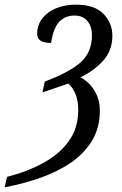

<svg xmlns="http://www.w3.org/2000/svg" viewBox="-100 -567 527 827"><path d="M-70 195Q19 172 88 134Q157 96 197 40Q237 -16 237 -93Q237 -132 225.5 -161Q214 -190 194 -207L83 -169L93 -216Q194 -253 245 -296.5Q296 -340 296 -415Q296 -453 276.5 -476.5Q257 -500 221 -500Q181 -500 155.5 -473.5Q130 -447 120 -382Q60 -382 60 -421Q60 -459 82 -487.5Q104 -516 142 -531.5Q180 -547 227 -547Q307 -547 345.5 -507.5Q384 -468 384 -413Q384 -351 346 -307.5Q308 -264 247 -234Q284 -214 307 -176.5Q330 -139 330 -90Q330 -18 297.5 37Q265 92 208.5 131.5Q152 171 77.5 197.5Q3 224 -80 240Z"/></svg>

Font: Noto Serif Condensed
Style: Italic
Weight: 400
Width: 3
Italic angle: -12°
Designer: Monotype Design Team
Foundry: Monotype Imaging Inc.
Version: Version 2.014; ttfautohint (v1.8.4.7-5d5b)